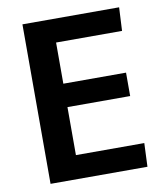

<svg xmlns="http://www.w3.org/2000/svg" viewBox="-81 -782 724 848"><g transform="rotate(-10 281.0 -357.5)"><path d="M77.1 0V-715.3H510.7L505.4 -610.4H209.5V-425.8H490.7V-320.8H209.5V-105.5H516.1L511.7 0Z"/></g></svg>

Font: Oxygen
Style: Bold
Weight: 700
Designer: vernon adams
Foundry: Vernon Adams
Version: Version 0.2.3 webfont; ttfautohint (v0.93.3-1d66) -l 8 -r 50